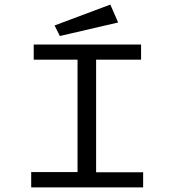

<svg xmlns="http://www.w3.org/2000/svg" viewBox="-20 -817 790 837"><path d="M116 0V-67H318V-557H127V-623H595V-557H399V-66H604V0ZM241 -660 218 -706 461 -797 495 -719Z"/></svg>

Font: Inconsolata ExtraExpanded Thin
Style: Regular
Weight: 100
Width: 8
Monospace: yes
Designer: Raph Levien, Cyreal, Brenton Simpson
Foundry: Raph Levien, Cyreal, Google
Version: Version 3.100; ttfautohint (v1.8.4.7-5d5b)